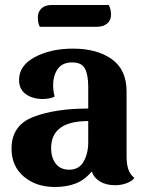

<svg xmlns="http://www.w3.org/2000/svg" viewBox="-20 -724 580 766"><path d="M199 22Q124 22 75 -19.5Q26 -61 26 -131Q26 -224 113 -257.5Q200 -291 332 -291V-378Q332 -425 319 -450Q306 -475 268 -475Q229 -475 210.5 -449Q192 -423 192 -384Q192 -360 198 -339Q190 -334 176 -331.5Q162 -329 151 -329Q110 -329 83 -348.5Q56 -368 56 -405Q56 -463 119.5 -496.5Q183 -530 271 -530Q367 -530 426 -488Q485 -446 485 -359V-100Q485 -71 491.5 -50Q498 -29 516 -14Q505 0 483.5 7.5Q462 15 440 15Q404 15 379.5 0.5Q355 -14 346 -40Q318 -6 282 8Q246 22 199 22ZM332 -157V-241Q184 -241 184 -133Q184 -95 202.5 -71Q221 -47 256 -47Q295 -47 313.5 -79Q332 -111 332 -157ZM423 -665Q423 -643 407.5 -630Q392 -617 365 -617H139Q131 -631 131 -654Q131 -677 145.5 -690.5Q160 -704 185 -704H414Q423 -686 423 -665Z"/></svg>

Font: Sansita
Style: Bold
Weight: 700
Designer: Pablo Cosgaya
Foundry: Omnibus-Type
Version: Version 1.006